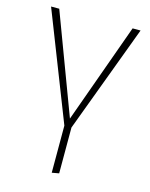

<svg xmlns="http://www.w3.org/2000/svg" viewBox="-110 -591 675 862"><g transform="rotate(15 227.5 -160.0)"><path d="M435 -520 248 -19V194L215 200V-19L19 -520H57L231 -56L398 -520Z"/></g></svg>

Font: Fira Sans UltraLight
Style: Regular
Weight: 200
Designer: Carrois Corporate & Edenspiekermann AG
Foundry: Carrois Corporate GbR & Edenspiekermann AG
Version: Version 4.106;PS 004.106;hotconv 1.0.70;makeotf.lib2.5.58329